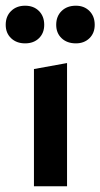

<svg xmlns="http://www.w3.org/2000/svg" viewBox="-40 -653 352 673"><path d="M79 0V-411L195 -432V0ZM48 -501Q18 -501 -1 -519Q-20 -537 -20 -566Q-20 -596 -1 -614.5Q18 -633 48 -633Q78 -633 96.5 -614.5Q115 -596 115 -566Q115 -537 96.5 -519Q78 -501 48 -501ZM226 -501Q195 -501 176 -519Q157 -537 157 -566Q157 -596 176 -614.5Q195 -633 226 -633Q255 -633 273.5 -614.5Q292 -596 292 -566Q292 -537 273.5 -519Q255 -501 226 -501Z"/></svg>

Font: Ysabeau
Style: Bold
Weight: 700
Designer: Christian Thalmann (Catharsis Fonts)
Version: Version 2.000;gftools[0.9.27.dev2+g8671c4b]